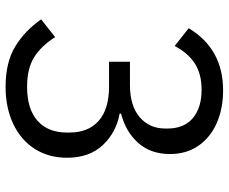

<svg xmlns="http://www.w3.org/2000/svg" viewBox="-84 -702 799 670"><g transform="rotate(90 315.0 -366.5)"><path d="M276 -421Q349 -421 388.5 -455Q428 -489 428 -544V-552Q428 -610 391.5 -640.5Q355 -671 293 -671Q237 -671 200.5 -647Q164 -623 140 -577L78 -626Q150 -746 295 -746Q358 -746 408.5 -724Q459 -702 488 -660Q517 -618 517 -561Q517 -493 478 -449.5Q439 -406 376 -390V-385Q442 -373 486 -326Q530 -279 530 -201Q530 -138 499.5 -89.5Q469 -41 412.5 -14Q356 13 283 13Q197 13 142 -20.5Q87 -54 47 -111L109 -160Q140 -111 179.5 -86.5Q219 -62 282 -62Q360 -62 401 -98.5Q442 -135 442 -201V-210Q442 -276 401 -312Q360 -348 282 -348H195V-421Z"/></g></svg>

Font: IBM Plex Sans JP
Style: Regular
Weight: 400
Designer: Mike Abbink; Paul van der Laan; Pieter van Rosmalen; Wujin Sim; Yejin Wi; Jinhee Kim; Boomi Park; Yona Kim; Kichan Ma
Foundry: Sandoll Inc.
Version: Version 1.001